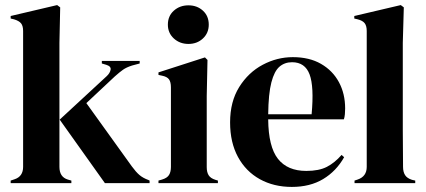

<svg xmlns="http://www.w3.org/2000/svg" viewBox="-20 -721 1679 756"><path d="M22 0V-10L37 -15Q71 -26 71 -64V-599Q71 -619 63 -629Q55 -639 35 -645L22 -648V-658L205 -701L217 -692L214 -552V-64Q214 -24 247 -14L261 -10V0ZM393 0 215 -250 400 -421Q413 -433 415.5 -446.5Q418 -460 398 -466L381 -471V-481H530V-471L500 -463Q478 -456 464.5 -446.5Q451 -437 432 -420L320 -315L499 -66Q515 -44 529 -32Q543 -20 565 -12L569 -10V0Z M722 -548Q688 -548 664.5 -569.5Q641 -591 641 -624Q641 -658 664.5 -679Q688 -700 722 -700Q756 -700 779 -679Q802 -658 802 -624Q802 -591 779 -569.5Q756 -548 722 -548ZM604 0V-10L618 -14Q638 -20 645.5 -32Q653 -44 653 -64V-377Q653 -398 645.5 -408.5Q638 -419 618 -423L604 -426V-436L787 -495L797 -485L794 -343V-63Q794 -43 801.5 -31Q809 -19 828 -13L838 -10V0Z M1133 -496Q1198 -496 1244 -469.5Q1290 -443 1314.5 -397.5Q1339 -352 1339 -294Q1339 -283 1338 -271.5Q1337 -260 1334 -251H1036Q1037 -143 1074.5 -95.5Q1112 -48 1186 -48Q1236 -48 1267 -64Q1298 -80 1325 -111L1335 -102Q1304 -47 1252.5 -16Q1201 15 1129 15Q1058 15 1003 -15.5Q948 -46 917 -103Q886 -160 886 -239Q886 -321 922 -378.5Q958 -436 1014.5 -466Q1071 -496 1133 -496ZM1130 -476Q1101 -476 1080.5 -458.5Q1060 -441 1048.5 -396.5Q1037 -352 1036 -271H1207Q1217 -380 1199 -428Q1181 -476 1130 -476Z M1376 0V-10L1388 -14Q1424 -26 1424 -64V-599Q1424 -619 1416 -629.5Q1408 -640 1388 -645L1375 -648V-658L1558 -701L1570 -692L1566 -552V-210Q1566 -173 1566.5 -136.5Q1567 -100 1567 -64Q1567 -44 1575 -31.5Q1583 -19 1602 -13L1615 -10V0Z"/></svg>

Font: DM Serif Display
Style: Regular
Weight: 400
Designer: Colophon Foundry, Frank Grießhammer
Foundry: Colophon Foundry
Version: Version 5.200; ttfautohint (v1.8.3)